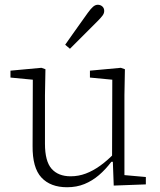

<svg xmlns="http://www.w3.org/2000/svg" viewBox="-20 -775 672 807"><path d="M262 12Q192 12 154 -29Q116 -70 117 -162L118 -460L139 -438L24 -449V-478L154 -490L171 -484L169 -375V-171Q169 -97 197 -65.5Q225 -34 277 -34Q310 -34 340.5 -45.5Q371 -57 401 -78.5Q431 -100 461 -131L469 -95H448Q424 -63 396 -39Q368 -15 335 -1.5Q302 12 262 12ZM458 5 454 -104H451L452 -440L358 -449V-478L488 -490L505 -484L503 -375V-39L593 -31V0ZM254 -587Q270 -610 286 -632.5Q302 -655 318 -677.5Q334 -700 349 -721Q362 -739 371.5 -747Q381 -755 391 -755Q402 -755 410 -748Q418 -741 418 -729Q418 -719 411 -709.5Q404 -700 388 -684Q371 -667 352 -648Q333 -629 313.5 -609.5Q294 -590 274 -570Z"/></svg>

Font: Source Serif 4 Light
Style: Regular
Weight: 300
Designer: Frank Grießhammer
Foundry: Adobe Systems Incorporated
Version: Version 4.004;hotconv 1.0.116;makeotfexe 2.5.65601